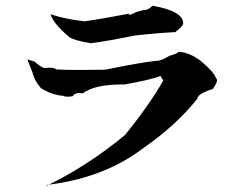

<svg xmlns="http://www.w3.org/2000/svg" viewBox="-20 -696 831 675"><path d="M140 -41Q286 -111 419 -221Q506 -328 554 -413L544 -429H545Q508 -415 418 -399H407Q313 -399 271 -368L259 -369Q242 -369 236 -358Q225 -356 217 -356Q207 -356 203 -359Q162 -362 124 -386Q100 -414 94 -442L76 -487L101 -480Q118 -464 134 -457L154 -458Q172 -458 178 -452Q205 -450 262 -450L350 -451Q472 -476 527 -482H530Q547 -482 576 -500Q601 -506 608 -514Q647 -512 688 -480Q735 -440 739 -421Q743 -419 743 -414Q743 -404 728 -383Q675 -367 673 -348Q599 -255 482 -174Q345 -70 146 -46ZM299 -544Q239 -554 223 -566Q165 -616 158 -646Q207 -629 277 -621Q341 -630 434 -648L433 -646Q433 -644 435 -644Q439 -644 452 -650Q453 -653 482 -660Q502 -660 516 -676Q624 -657 624 -614Q624 -604 596 -583Q533 -580 453 -571Q356 -551 299 -544Z"/></svg>

Font: Xiangcui Kesong Xiangcui Kesong
Style: Regular
Weight: 400
Version: Version 1.501;March 28, 2024;FontCreator 14.0.0.2814 64-bit